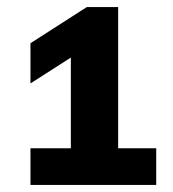

<svg xmlns="http://www.w3.org/2000/svg" viewBox="-20 -454 487 542"><path d="M313.5 -35.5H421V68H66V-35.5H180V-291.5L66 -218.5V-332L225 -434H313.5Z"/></svg>

Font: Encode Sans Semi Expanded
Style: Bold
Weight: 700
Width: 6
Designer: Multiple Designers
Foundry: Impallari Type
Version: Version 2.000